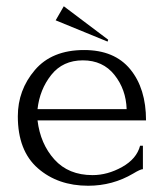

<svg xmlns="http://www.w3.org/2000/svg" viewBox="-20 -587 525 614"><path d="M447 -202H100Q109 -127 154 -77Q199 -27 276 -27Q324 -27 370.5 -53Q417 -79 428 -121H437V-46Q429 -46 406 -32Q340 7 262 7Q165 7 101 -49Q37 -105 37 -215Q37 -299 91.5 -363Q146 -427 249 -427Q346 -427 396.5 -365.5Q447 -304 447 -202ZM100 -238H385Q383 -301 346 -347.5Q309 -394 245 -394Q181 -394 144 -347.5Q107 -301 100 -238ZM326 -460 324 -454 158 -522 184 -567Z"/></svg>

Font: Forum
Style: Regular
Weight: 400
Designer: Denis Masharov
Foundry: Denis Masharov
Version: Version 1.000